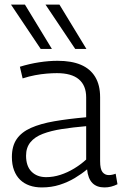

<svg xmlns="http://www.w3.org/2000/svg" viewBox="-20 -810 538 840"><path d="M32 -123Q32 -171 53 -201.5Q74 -232 115.5 -250.5Q157 -269 217.5 -279.5Q278 -290 357 -297V-384Q357 -436 325 -463Q293 -490 229 -490Q209 -490 184.5 -488Q160 -486 133.5 -481Q107 -476 79 -467L67 -518Q109 -531 151.5 -537.5Q194 -544 232 -544Q293 -544 334 -526.5Q375 -509 396.5 -473.5Q418 -438 418 -385V-105Q418 -70 428.5 -57Q439 -44 456 -44Q463 -44 470.5 -45.5Q478 -47 486 -50L494 -4Q480 3 466 6.5Q452 10 437 10Q403 10 384 -9.5Q365 -29 361 -69Q337 -49 307 -31Q277 -13 241 -1.5Q205 10 163 10Q133 10 109 1.5Q85 -7 68 -23.5Q51 -40 41.5 -65Q32 -90 32 -123ZM94 -129Q94 -83 118 -59Q142 -35 182 -35Q213 -35 244 -45Q275 -55 304 -72.5Q333 -90 357 -112V-258Q299 -253 251 -245.5Q203 -238 167.5 -224.5Q132 -211 113 -187.5Q94 -164 94 -129ZM158 -596 28 -790H89L207 -596ZM309 -596 179 -790H240L358 -596Z"/></svg>

Font: Georama ExtraCondensed Thin Light
Style: Regular
Weight: 300
Version: Version 1.001